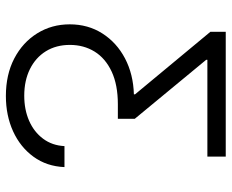

<svg xmlns="http://www.w3.org/2000/svg" viewBox="-86 -496 776 643"><g transform="rotate(90 301.5 -174.0)"><path d="M300.8 193.8Q229.5 193.8 175.5 165.8Q121.6 137.7 91.3 89.1Q61 40.5 61 -20Q61 -81.5 91.6 -129.4Q122.1 -177.2 175 -205.1Q228 -232.9 295.4 -234.9V-238.8L85.9 -491.2V-542.5H503.9V-481H179.7V-477.1L377.4 -237.8V-181.2H328.6Q263.7 -181.2 219.2 -160.4Q174.8 -139.6 152.3 -103.3Q129.9 -66.9 129.9 -20.5Q129.9 25.4 151.1 59.8Q172.4 94.2 210.9 113.3Q249.5 132.3 299.8 132.3Q346.7 132.3 384 116Q421.4 99.6 444.1 69.1Q466.8 38.6 468.8 -2.4H539.1Q536.6 57.1 504.4 101.3Q472.2 145.5 419.2 169.7Q366.2 193.8 300.8 193.8Z"/></g></svg>

Font: Inter 16pt Light
Style: Regular
Weight: 300
Version: Version 4.001;git-66647c0bb